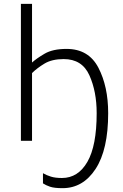

<svg xmlns="http://www.w3.org/2000/svg" viewBox="-20 -734 640 1001"><path d="M544 -144Q544 -283 493 -381Q442 -479 327 -479Q255 -479 212.5 -454Q170 -429 147 -408V-714H89V0H147V-353Q173 -379 212 -402.5Q251 -426 312 -426Q408 -426 446 -341.5Q484 -257 484 -144Q484 26 435.5 110Q387 194 303 194Q269 194 246 187Q223 180 204 169V222Q219 232 241 239.5Q263 247 306 247Q413 247 478.5 146.5Q544 46 544 -144Z"/></svg>

Font: Noto Sans Mono UI Light
Style: Regular
Weight: 300
Designer: Monotype Design team
Foundry: Monotype Imaging Inc.
Version: 1.000